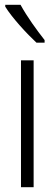

<svg xmlns="http://www.w3.org/2000/svg" viewBox="-20 -785 229 805"><path d="M66 -765H2V-757C31 -710 94 -642 133 -606H167V-617C134 -659 94 -714 66 -765ZM121 0V-532H68V0Z"/></svg>

Font: Noto Sans Gujarati UI ExtraCondensed Light
Style: Regular
Weight: 300
Width: 2
Designer: Jelle Bosma - Monotype Design Team, Universal Thirst
Foundry: Monotype Imaging Inc.
Version: Version 2.106